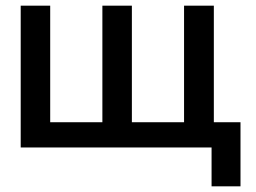

<svg xmlns="http://www.w3.org/2000/svg" viewBox="-20 -520 901 677"><path d="M53 -500V0H726V137H828V-89H734V-500H629V-89H445V-500H341V-89H157V-500Z"/></svg>

Font: LT Wave Text Medium
Style: Regular
Weight: 500
Designer: Daniel Lyons
Version: Version 2.5 (Glyphs App)